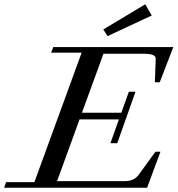

<svg xmlns="http://www.w3.org/2000/svg" viewBox="-62 -885 837 905"><path d="M445.3 -714.8 424.8 -746.1 622.6 -864.7 653.3 -812ZM-42.5 0 -33.2 -26.4H100.1L322.8 -636.7H179.2L189 -663.1H754.9L690.9 -497.1H668L671.9 -607.9Q672.4 -620.6 658 -626.2Q643.6 -631.8 611.3 -631.8H425.8L324.2 -353.5H509.8L545.4 -452.6H576.7L490.7 -210H458.5L498.5 -322.3H313L207 -31.2H524.9Q569.8 -31.2 590.8 -60.1L670.9 -169.9H694.3L631.3 0Z"/></svg>

Font: Elstob Medium
Style: Italic
Weight: 500
Italic angle: -20°
Designer: Peter S. Baker
Version: Version 1.015